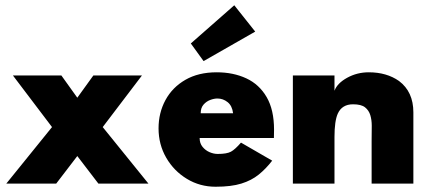

<svg xmlns="http://www.w3.org/2000/svg" viewBox="-20 -697 1646 729"><path d="M543.5 0H353.5L273.5 -104.5L193.5 0H4L177.5 -214.5L29 -410.5H213L273.5 -326L334.5 -410.5H519L370 -214.5Z M798.5 12Q739 12 689.8 -17.8Q640.5 -47.5 611.2 -98Q582 -148.5 582 -209.5Q582 -268.5 608.2 -317Q634.5 -365.5 684 -394Q733.5 -422.5 802.5 -422.5Q866 -422.5 915.2 -399.5Q964.5 -376.5 992.5 -328.2Q1020.5 -280 1020.5 -204.5L1020 -173H738Q738 -153 749 -139.5Q760 -126 775.8 -119.2Q791.5 -112.5 806.5 -112.5Q841 -112.5 856.8 -121Q872.5 -129.5 895 -155.5L1013.5 -87Q989.5 -56 962.2 -34Q935 -12 896.5 0Q858 12 798.5 12ZM865 -267Q861.5 -295.5 844.2 -309.2Q827 -323 805.5 -323Q793 -323 778.2 -317.5Q763.5 -312 752.8 -299.8Q742 -287.5 742 -267ZM753 -465 704.5 -532 869.5 -677 949 -577Z M1549.5 0H1391V-161.5L1391.5 -219.5Q1391.5 -241.5 1386 -259.8Q1380.5 -278 1366 -289.5Q1351.5 -301 1320.5 -301Q1278.5 -301 1262.5 -265.5Q1250 -237.5 1250 -177V0H1092V-410.5H1250V-352.5Q1260.5 -381 1298.2 -401.8Q1336 -422.5 1380 -422.5Q1448 -422.5 1495 -389.5Q1549.5 -348.5 1549.5 -270.5Z"/></svg>

Font: Lucymar Sans ExtraBold
Style: Regular
Weight: 800
Foundry: The League of Moveable Type (original font) / Main changes by Cristiano Sobral with portions from Mirco Monsees
Version: Version 2.001;August 30, 2020;FontCreator 13.0.0.2681 64-bit